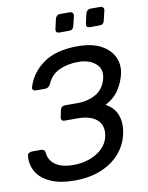

<svg xmlns="http://www.w3.org/2000/svg" viewBox="-98 -970 809 1049"><g transform="rotate(-10 307.0 -445.0)"><path d="M231 10Q150 10 97 -14Q44 -38 20.5 -78.5Q-3 -119 2 -168Q3 -177 11 -182Q19 -187 28 -187H77Q87 -187 93 -183Q99 -179 101 -166Q104 -125 139 -100Q174 -75 240 -75Q286 -75 327.5 -89.5Q369 -104 398 -131.5Q427 -159 436 -198Q448 -257 412.5 -289.5Q377 -322 304 -322H232Q222 -322 217 -328.5Q212 -335 215 -345L222 -380Q227 -404 250 -404H318Q379 -404 423.5 -431Q468 -458 481 -517Q491 -566 455.5 -595.5Q420 -625 361 -625Q300 -625 254 -603Q208 -581 188 -532Q177 -512 159 -512H106Q97 -512 91.5 -518Q86 -524 89 -533Q112 -610 182 -660Q252 -710 372 -710Q452 -710 502 -683Q552 -656 571.5 -613Q591 -570 581 -522Q571 -477 544.5 -435.5Q518 -394 468 -368Q516 -342 531.5 -296.5Q547 -251 535 -196Q522 -135 481.5 -88.5Q441 -42 377 -16Q313 10 231 10ZM457 -801Q435 -801 439 -823L451 -877Q453 -887 460.5 -893.5Q468 -900 478 -900H532Q542 -900 547.5 -893.5Q553 -887 551 -877L538 -823Q533 -801 511 -801ZM288 -801Q266 -801 270 -823L282 -877Q284 -887 291.5 -893.5Q299 -900 309 -900H363Q372 -900 378 -893.5Q384 -887 382 -877L369 -823Q364 -801 342 -801Z"/></g></svg>

Font: Lubike
Style: Italic
Weight: 400
Italic angle: -12°
Foundry: Honoka55
Version: Version 1.000;July 22, 2022;FontCreator 14.0.0.2862 64-bit